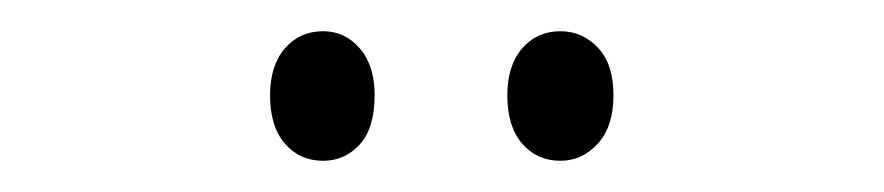

<svg xmlns="http://www.w3.org/2000/svg" viewBox="-20 -727 566 123"><path d="M153 -666Q153 -685 162.5 -696Q172 -707 187 -707Q201 -707 210.5 -696Q220 -685 220 -666Q220 -645 210.5 -634.5Q201 -624 187 -624Q172 -624 162.5 -635Q153 -646 153 -666ZM305 -666Q305 -685 314.5 -696Q324 -707 339 -707Q353 -707 363 -696.5Q373 -686 373 -666Q373 -646 363 -635Q353 -624 339 -624Q324 -624 314.5 -635Q305 -646 305 -666Z"/></svg>

Font: Noto Sans Malayalam ExtraCondensed Light
Style: Regular
Weight: 300
Width: 2
Designer: Jelle Bosma - Monotype Design Team
Foundry: Monotype Imaging Inc.
Version: Version 2.104; ttfautohint (v1.8.4.7-5d5b)